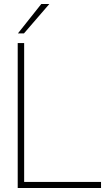

<svg xmlns="http://www.w3.org/2000/svg" viewBox="-20 -934 548 954"><path d="M68 0H482V-30H100V-720H68ZM69 -768H99L225 -914H185Z"/></svg>

Font: Aspekta 100
Style: Regular
Weight: 100
Designer: Ivo Dolenc
Version: Version 2.000